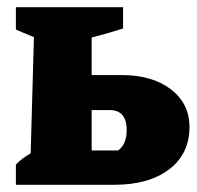

<svg xmlns="http://www.w3.org/2000/svg" viewBox="-20 -512 545 532"><path d="M24 0V-56Q40 -73 65 -87L74 -409L24 -430V-492H321V-433Q302 -427 281.5 -421Q261 -415 234 -408V-304H317Q402 -304 453.5 -264.5Q505 -225 505 -160Q505 -86 449 -43Q393 0 297 0ZM234 -95H307Q331 -112 331 -151Q331 -207 284 -207H234Z"/></svg>

Font: Piazzolla ExtraBold
Style: Regular
Weight: 800
Designer: Juan Pablo del Peral
Foundry: Huerta Tipografica
Version: Version 1.330